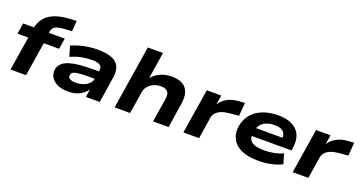

<svg xmlns="http://www.w3.org/2000/svg" viewBox="-37 -1351 3788 2001"><g transform="rotate(20 1856.5 -350.5)"><path d="M86 0 146 -376H27L45 -496H211L157 -449L160 -469Q172 -547 212 -597.5Q252 -648 318.5 -674.5Q385 -701 477 -707L561 -712L552 -594L464 -589Q424 -587 396 -578.5Q368 -570 353 -553.5Q338 -537 333 -508L325 -462L296 -496H507L488 -376H318L258 0Z M726 11Q653 11 604 -13Q555 -37 533.5 -77Q512 -117 521 -166Q531 -208 567 -236.5Q603 -265 679.5 -280.5Q756 -296 884 -296H981L968 -209H870Q803 -209 764 -204.5Q725 -200 708 -189Q691 -178 686 -159Q681 -134 701.5 -118.5Q722 -103 772 -103Q815 -103 852 -116.5Q889 -130 914.5 -154.5Q940 -179 944 -212L960 -309Q967 -350 939 -367Q911 -384 848 -384Q791 -384 731.5 -371.5Q672 -359 617 -333L583 -446Q624 -465 672.5 -478.5Q721 -492 771.5 -499Q822 -506 868 -506Q963 -506 1023 -484Q1083 -462 1107.5 -413.5Q1132 -365 1120 -286L1075 0H922L938 -105H945Q927 -70 895.5 -44Q864 -18 822 -3.5Q780 11 726 11Z M1240 0 1352 -705H1520L1472 -398H1463Q1507 -453 1564 -479.5Q1621 -506 1694 -506Q1766 -506 1812 -480.5Q1858 -455 1876 -402.5Q1894 -350 1880 -267L1839 0H1667L1708 -259Q1715 -303 1706 -326.5Q1697 -350 1674.5 -361Q1652 -372 1617 -372Q1575 -372 1539 -355Q1503 -338 1480 -310.5Q1457 -283 1452 -250L1412 0Z M2003 0 2082 -496H2242L2223 -370H2215Q2244 -432 2302.5 -466Q2361 -500 2443 -504L2501 -508L2489 -361L2387 -352Q2335 -347 2299 -333Q2263 -319 2242 -296Q2221 -273 2215 -242L2177 0Z M2837 11Q2718 11 2643 -24.5Q2568 -60 2538.5 -124Q2509 -188 2525 -272Q2542 -348 2589 -400Q2636 -452 2709.5 -479Q2783 -506 2876 -506Q2962 -506 3023.5 -477Q3085 -448 3114 -391.5Q3143 -335 3132 -251L3127 -209H2655L2668 -301H3017L2992 -281Q2997 -321 2985 -346.5Q2973 -372 2944.5 -384.5Q2916 -397 2871 -397Q2820 -397 2781.5 -381.5Q2743 -366 2719 -335Q2695 -304 2687 -259V-256Q2679 -209 2691.5 -177Q2704 -145 2744 -128.5Q2784 -112 2858 -112Q2916 -112 2970 -123.5Q3024 -135 3063 -154L3096 -45Q3049 -19 2980 -4Q2911 11 2837 11Z M3215 0 3294 -496H3454L3435 -370H3427Q3456 -432 3514.5 -466Q3573 -500 3655 -504L3713 -508L3701 -361L3599 -352Q3547 -347 3511 -333Q3475 -319 3454 -296Q3433 -273 3427 -242L3389 0Z"/></g></svg>

Font: Nunito Sans 10pt Expanded ExtraBold
Style: Italic
Weight: 800
Width: 7
Italic angle: -9°
Designer: Vernon Adams
Foundry: Vernon Adams
Version: Version 3.101;gftools[0.9.27]